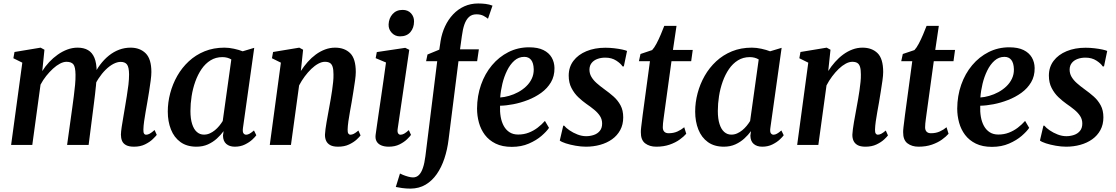

<svg xmlns="http://www.w3.org/2000/svg" viewBox="-20 -835 6426 1106"><path d="M236 -548.5 223.5 -425.5Q240.5 -453 263.2 -477.2Q286 -501.5 312.5 -520.2Q339 -539 368 -549.8Q397 -560.5 427 -560.5Q463 -560.5 487.2 -546.2Q511.5 -532 524 -501.8Q536.5 -471.5 537 -422Q537.5 -415.5 537 -407.5Q536.5 -399.5 535.8 -390.8Q535 -382 534 -373L516.5 -392.5Q533.5 -431 556.5 -461.8Q579.5 -492.5 607.2 -514.8Q635 -537 666.5 -548.8Q698 -560.5 732.5 -560.5Q786 -560.5 819 -528Q852 -495.5 852 -420Q852 -401 848 -370.8Q844 -340.5 838.8 -307.2Q833.5 -274 828.5 -245.5Q824 -220 819 -191.5Q814 -163 810.2 -136.2Q806.5 -109.5 806 -89Q805.5 -72 809.8 -65.5Q814 -59 822 -59Q831.5 -59 842.5 -65Q853.5 -71 870.5 -86L883 -58Q877 -50 860 -33.5Q843 -17 815.8 -3.5Q788.5 10 752 10Q722.5 10 705.8 0.8Q689 -8.5 682.8 -24.2Q676.5 -40 676.5 -59.5Q677 -77 681 -104Q685 -131 690.5 -161.5Q696 -192 700.5 -221Q705 -249 710.5 -281.8Q716 -314.5 719.8 -347Q723.5 -379.5 723.5 -406.5Q723 -448.5 711.5 -463.5Q700 -478.5 675 -478.5Q655.5 -478.5 633 -466.8Q610.5 -455 588.5 -433.2Q566.5 -411.5 547.5 -382.5Q528.5 -353.5 515.5 -319L536 -391.5Q535.5 -369.5 533 -343.8Q530.5 -318 527.5 -292.2Q524.5 -266.5 521.5 -243L490.5 0H366.5L397 -219.5Q401 -248.5 405.2 -281.2Q409.5 -314 412.5 -346.2Q415.5 -378.5 415 -405Q414.5 -449.5 402.8 -464.2Q391 -479 363 -479Q345.5 -479 325.5 -468.5Q305.5 -458 285.2 -439.5Q265 -421 246.2 -397.5Q227.5 -374 213.5 -347.5L166 0H44L108.5 -474L57 -499.5L63.5 -535.5L214 -560.5Z M1379.5 -97.5Q1376.5 -75.5 1382.5 -67.2Q1388.5 -59 1398 -59Q1407 -59 1417.5 -64.8Q1428 -70.5 1443 -83.5L1456.5 -56Q1451 -47.5 1434 -31.5Q1417 -15.5 1391.2 -2.8Q1365.5 10 1332.5 10Q1302 10 1283.5 -6Q1265 -22 1264.5 -54L1268 -79.5Q1252 -57.5 1229.5 -37Q1207 -16.5 1177.8 -3.2Q1148.5 10 1111.5 10Q1056.5 10 1019.8 -16.5Q983 -43 964.8 -89Q946.5 -135 946.5 -192.5Q946.5 -245.5 960.5 -298.2Q974.5 -351 1001.2 -398Q1028 -445 1067.5 -481.8Q1107 -518.5 1158.5 -539.5Q1210 -560.5 1273 -560.5Q1299 -560.5 1327.8 -554.2Q1356.5 -548 1378 -539.5L1444.5 -559.5ZM1312.5 -492.5Q1302 -499 1289 -502.5Q1276 -506 1261 -506Q1223 -506 1193 -487.5Q1163 -469 1141.2 -437.2Q1119.5 -405.5 1105 -365Q1090.5 -324.5 1083.8 -281Q1077 -237.5 1077 -195.5Q1077 -151 1086.8 -120.5Q1096.5 -90 1114 -74.8Q1131.5 -59.5 1154.5 -59.5Q1172.5 -59.5 1188.2 -66.5Q1204 -73.5 1217.8 -84.8Q1231.5 -96 1243 -110Q1254.5 -124 1263 -138Z M1713 -426Q1731 -454 1752.5 -478.2Q1774 -502.5 1799.2 -521Q1824.5 -539.5 1852.5 -550Q1880.5 -560.5 1910.5 -560.5Q1964.5 -560.5 1997 -528.8Q2029.5 -497 2029.5 -420Q2029.5 -401 2025.2 -370.5Q2021 -340 2015.5 -306.8Q2010 -273.5 2005.5 -245.5Q2001 -220 1995.8 -191.5Q1990.5 -163 1986.8 -136Q1983 -109 1982.5 -89Q1982 -72 1986.8 -65.5Q1991.5 -59 1998 -59Q2007.5 -59 2018 -64.2Q2028.5 -69.5 2044.5 -83L2057 -55Q2051.5 -47 2034.5 -31.2Q2017.5 -15.5 1990.8 -2.8Q1964 10 1927.5 10Q1898.5 10 1882 0.8Q1865.5 -8.5 1858.5 -24.2Q1851.5 -40 1852 -60Q1852.5 -73 1855 -91.5Q1857.5 -110 1861.2 -131.8Q1865 -153.5 1869.2 -176.2Q1873.5 -199 1877 -219.5Q1881 -241 1885.2 -265Q1889.5 -289 1893 -314Q1896.5 -339 1899 -362.5Q1901.5 -386 1901 -406.5Q1901 -434.5 1896 -450.2Q1891 -466 1880.2 -472.5Q1869.5 -479 1851.5 -479Q1833.5 -479 1813.2 -468Q1793 -457 1773.2 -438Q1753.5 -419 1735.2 -394.5Q1717 -370 1703 -343L1656 0H1534L1598 -474L1546.5 -499.5L1553 -535.5L1704 -560.5L1726 -548.5Z M2219.5 10Q2194.5 10 2176.5 2.5Q2158.5 -5 2149.8 -20Q2141 -35 2143.5 -57Q2146 -76.5 2150.8 -108.8Q2155.5 -141 2161.5 -183Q2167.5 -225 2174.8 -273.2Q2182 -321.5 2189.2 -372.8Q2196.5 -424 2203.5 -475L2144 -500L2150.5 -535L2314.5 -559.5L2337.5 -548L2271 -94.5Q2268 -76 2273 -67.5Q2278 -59 2287 -59Q2297 -59 2307.8 -64.8Q2318.5 -70.5 2335 -85.5L2347.5 -58Q2341.5 -49 2324.8 -32.8Q2308 -16.5 2281.5 -3.2Q2255 10 2219.5 10ZM2284 -625.5Q2256 -625.5 2236.8 -645.8Q2217.5 -666 2218.5 -694.5Q2220 -730 2241.5 -754Q2263 -778 2299 -778Q2330 -778 2347.8 -758.2Q2365.5 -738.5 2365 -711.5Q2365 -674.5 2344 -650Q2323 -625.5 2284 -625.5Z M2518 -599Q2525.5 -644.5 2543.8 -683.5Q2562 -722.5 2590 -752.2Q2618 -782 2654.5 -798.5Q2691 -815 2734.5 -815Q2755.5 -815 2776.8 -812.5Q2798 -810 2817 -802.5L2791 -727Q2781.5 -735 2765.2 -743.8Q2749 -752.5 2724.5 -752.5Q2698 -752.5 2681.5 -737.2Q2665 -722 2655.2 -694.2Q2645.5 -666.5 2640.5 -627L2630 -551H2738.5L2728.5 -482.5H2621L2564 -31.5Q2557 26.5 2540 77.8Q2523 129 2496 167.8Q2469 206.5 2431.5 228.8Q2394 251 2345 251.5Q2320 251.5 2296.2 248.2Q2272.5 245 2260 242L2284 164.5Q2288 167 2301.5 172.5Q2315 178 2331 182.5Q2347 187 2359 187Q2379 187 2393 173.2Q2407 159.5 2416.2 132Q2425.5 104.5 2430.5 64.5L2498.5 -482.5H2434.5L2442.5 -521L2510.5 -549Z M3142.5 -98.5Q3129 -78 3099.2 -52.2Q3069.5 -26.5 3026.2 -7.8Q2983 11 2928 11Q2873.5 11 2835.2 -7.8Q2797 -26.5 2773.2 -58Q2749.5 -89.5 2738.8 -128.8Q2728 -168 2728 -209.5Q2728.5 -283 2751 -347Q2773.5 -411 2814 -459.2Q2854.5 -507.5 2909 -535Q2963.5 -562.5 3027.5 -562.5Q3078 -562.5 3110 -546.8Q3142 -531 3157.8 -504Q3173.5 -477 3174 -443Q3174.5 -396 3153.5 -360.8Q3132.5 -325.5 3097.5 -300.2Q3062.5 -275 3020.5 -258.8Q2978.5 -242.5 2936.5 -234.5Q2894.5 -226.5 2860.5 -226Q2859 -192 2864.2 -162Q2869.5 -132 2882.2 -109Q2895 -86 2915.5 -73Q2936 -60 2964.5 -60Q2997.5 -60 3025.5 -70.8Q3053.5 -81.5 3077 -99.5Q3100.5 -117.5 3119 -138.5ZM3000 -507.5Q2967.5 -507.5 2942.8 -485.5Q2918 -463.5 2900.8 -428.2Q2883.5 -393 2873.8 -352.2Q2864 -311.5 2861.5 -273.5Q2885.5 -275 2912.5 -282.8Q2939.5 -290.5 2965 -304.2Q2990.5 -318 3011 -337.5Q3031.5 -357 3043.2 -381.8Q3055 -406.5 3054.5 -436Q3053.5 -472 3039.5 -489.8Q3025.5 -507.5 3000 -507.5Z M3573.5 -452.5H3566Q3556.5 -468.5 3530 -485.8Q3503.5 -503 3466.5 -503Q3442 -503 3421.5 -495.5Q3401 -488 3388.8 -473.2Q3376.5 -458.5 3375.5 -436Q3375 -412.5 3386.2 -393Q3397.5 -373.5 3417.2 -356Q3437 -338.5 3462.5 -320Q3490 -300.5 3514.5 -278.8Q3539 -257 3554.5 -228.2Q3570 -199.5 3570 -159Q3570 -117.5 3552.8 -85.8Q3535.5 -54 3505.8 -32.8Q3476 -11.5 3437.2 -0.8Q3398.5 10 3355 10Q3327.5 10 3296 4.5Q3264.5 -1 3239.2 -9.2Q3214 -17.5 3204.5 -25.5L3224.5 -111H3230Q3240.5 -98 3261 -84Q3281.5 -70 3306.8 -60.2Q3332 -50.5 3356.5 -50.5Q3379 -50.5 3400.2 -57.5Q3421.5 -64.5 3435 -80.8Q3448.5 -97 3448.5 -123.5Q3448.5 -147.5 3436 -166.8Q3423.5 -186 3402.5 -203.2Q3381.5 -220.5 3356.5 -237.5Q3334.5 -253 3311.2 -275Q3288 -297 3272 -327.8Q3256 -358.5 3256 -399.5Q3256 -448.5 3283.2 -484.5Q3310.5 -520.5 3358.2 -540.2Q3406 -560 3467 -560Q3493 -560 3518.5 -557Q3544 -554 3563.8 -549.8Q3583.5 -545.5 3592 -541.5Z M3806.5 -181Q3804 -163 3802.2 -149.2Q3800.5 -135.5 3799.2 -124.5Q3798 -113.5 3798 -102Q3798 -85 3806.8 -76.2Q3815.5 -67.5 3831.5 -67.5Q3860 -67.5 3882.2 -77.5Q3904.5 -87.5 3921.5 -102L3933 -64.5Q3919.5 -48.5 3895.2 -31Q3871 -13.5 3837.2 -1.8Q3803.5 10 3760 10Q3722 10 3696.5 -9.2Q3671 -28.5 3671.5 -74Q3671.5 -78.5 3671.8 -85.2Q3672 -92 3673.5 -103.2Q3675 -114.5 3677 -131.2Q3679 -148 3682 -172L3724 -482.5H3660.5L3669.5 -524L3736.5 -546.5Q3748.5 -559 3761.5 -583.5Q3774.5 -608 3786.2 -635.8Q3798 -663.5 3806.5 -686H3877L3856.5 -547.5H3970.5L3961.5 -482.5H3848Z M4417.5 -97.5Q4414.5 -75.5 4420.5 -67.2Q4426.5 -59 4436 -59Q4445 -59 4455.5 -64.8Q4466 -70.5 4481 -83.5L4494.5 -56Q4489 -47.5 4472 -31.5Q4455 -15.5 4429.2 -2.8Q4403.5 10 4370.5 10Q4340 10 4321.5 -6Q4303 -22 4302.5 -54L4306 -79.5Q4290 -57.5 4267.5 -37Q4245 -16.5 4215.8 -3.2Q4186.5 10 4149.5 10Q4094.5 10 4057.8 -16.5Q4021 -43 4002.8 -89Q3984.5 -135 3984.5 -192.5Q3984.5 -245.5 3998.5 -298.2Q4012.5 -351 4039.2 -398Q4066 -445 4105.5 -481.8Q4145 -518.5 4196.5 -539.5Q4248 -560.5 4311 -560.5Q4337 -560.5 4365.8 -554.2Q4394.5 -548 4416 -539.5L4482.5 -559.5ZM4350.5 -492.5Q4340 -499 4327 -502.5Q4314 -506 4299 -506Q4261 -506 4231 -487.5Q4201 -469 4179.2 -437.2Q4157.5 -405.5 4143 -365Q4128.5 -324.5 4121.8 -281Q4115 -237.5 4115 -195.5Q4115 -151 4124.8 -120.5Q4134.5 -90 4152 -74.8Q4169.5 -59.5 4192.5 -59.5Q4210.5 -59.5 4226.2 -66.5Q4242 -73.5 4255.8 -84.8Q4269.5 -96 4281 -110Q4292.5 -124 4301 -138Z M4751 -426Q4769 -454 4790.5 -478.2Q4812 -502.5 4837.2 -521Q4862.5 -539.5 4890.5 -550Q4918.5 -560.5 4948.5 -560.5Q5002.5 -560.5 5035 -528.8Q5067.5 -497 5067.5 -420Q5067.5 -401 5063.2 -370.5Q5059 -340 5053.5 -306.8Q5048 -273.5 5043.5 -245.5Q5039 -220 5033.8 -191.5Q5028.5 -163 5024.8 -136Q5021 -109 5020.5 -89Q5020 -72 5024.8 -65.5Q5029.5 -59 5036 -59Q5045.5 -59 5056 -64.2Q5066.5 -69.5 5082.5 -83L5095 -55Q5089.5 -47 5072.5 -31.2Q5055.5 -15.5 5028.8 -2.8Q5002 10 4965.5 10Q4936.5 10 4920 0.8Q4903.5 -8.5 4896.5 -24.2Q4889.5 -40 4890 -60Q4890.5 -73 4893 -91.5Q4895.5 -110 4899.2 -131.8Q4903 -153.5 4907.2 -176.2Q4911.5 -199 4915 -219.5Q4919 -241 4923.2 -265Q4927.5 -289 4931 -314Q4934.5 -339 4937 -362.5Q4939.5 -386 4939 -406.5Q4939 -434.5 4934 -450.2Q4929 -466 4918.2 -472.5Q4907.5 -479 4889.5 -479Q4871.5 -479 4851.2 -468Q4831 -457 4811.2 -438Q4791.5 -419 4773.2 -394.5Q4755 -370 4741 -343L4694 0H4572L4636 -474L4584.5 -499.5L4591 -535.5L4742 -560.5L4764 -548.5Z M5317.5 -181Q5315 -163 5313.2 -149.2Q5311.5 -135.5 5310.2 -124.5Q5309 -113.5 5309 -102Q5309 -85 5317.8 -76.2Q5326.5 -67.5 5342.5 -67.5Q5371 -67.5 5393.2 -77.5Q5415.5 -87.5 5432.5 -102L5444 -64.5Q5430.5 -48.5 5406.2 -31Q5382 -13.5 5348.2 -1.8Q5314.5 10 5271 10Q5233 10 5207.5 -9.2Q5182 -28.5 5182.5 -74Q5182.5 -78.5 5182.8 -85.2Q5183 -92 5184.5 -103.2Q5186 -114.5 5188 -131.2Q5190 -148 5193 -172L5235 -482.5H5171.5L5180.5 -524L5247.5 -546.5Q5259.5 -559 5272.5 -583.5Q5285.5 -608 5297.2 -635.8Q5309 -663.5 5317.5 -686H5388L5367.5 -547.5H5481.5L5472.5 -482.5H5359Z M5908.5 -98.5Q5895 -78 5865.2 -52.2Q5835.5 -26.5 5792.2 -7.8Q5749 11 5694 11Q5639.5 11 5601.2 -7.8Q5563 -26.5 5539.2 -58Q5515.5 -89.5 5504.8 -128.8Q5494 -168 5494 -209.5Q5494.5 -283 5517 -347Q5539.5 -411 5580 -459.2Q5620.5 -507.5 5675 -535Q5729.5 -562.5 5793.5 -562.5Q5844 -562.5 5876 -546.8Q5908 -531 5923.8 -504Q5939.5 -477 5940 -443Q5940.5 -396 5919.5 -360.8Q5898.5 -325.5 5863.5 -300.2Q5828.5 -275 5786.5 -258.8Q5744.5 -242.5 5702.5 -234.5Q5660.5 -226.5 5626.5 -226Q5625 -192 5630.2 -162Q5635.5 -132 5648.2 -109Q5661 -86 5681.5 -73Q5702 -60 5730.5 -60Q5763.5 -60 5791.5 -70.8Q5819.5 -81.5 5843 -99.5Q5866.5 -117.5 5885 -138.5ZM5766 -507.5Q5733.5 -507.5 5708.8 -485.5Q5684 -463.5 5666.8 -428.2Q5649.5 -393 5639.8 -352.2Q5630 -311.5 5627.5 -273.5Q5651.5 -275 5678.5 -282.8Q5705.5 -290.5 5731 -304.2Q5756.5 -318 5777 -337.5Q5797.5 -357 5809.2 -381.8Q5821 -406.5 5820.5 -436Q5819.5 -472 5805.5 -489.8Q5791.5 -507.5 5766 -507.5Z M6339.5 -452.5H6332Q6322.5 -468.5 6296 -485.8Q6269.5 -503 6232.5 -503Q6208 -503 6187.5 -495.5Q6167 -488 6154.8 -473.2Q6142.5 -458.5 6141.5 -436Q6141 -412.5 6152.2 -393Q6163.5 -373.5 6183.2 -356Q6203 -338.5 6228.5 -320Q6256 -300.5 6280.5 -278.8Q6305 -257 6320.5 -228.2Q6336 -199.5 6336 -159Q6336 -117.5 6318.8 -85.8Q6301.5 -54 6271.8 -32.8Q6242 -11.5 6203.2 -0.8Q6164.5 10 6121 10Q6093.5 10 6062 4.5Q6030.5 -1 6005.2 -9.2Q5980 -17.5 5970.5 -25.5L5990.5 -111H5996Q6006.5 -98 6027 -84Q6047.5 -70 6072.8 -60.2Q6098 -50.5 6122.5 -50.5Q6145 -50.5 6166.2 -57.5Q6187.5 -64.5 6201 -80.8Q6214.5 -97 6214.5 -123.5Q6214.5 -147.5 6202 -166.8Q6189.5 -186 6168.5 -203.2Q6147.5 -220.5 6122.5 -237.5Q6100.5 -253 6077.2 -275Q6054 -297 6038 -327.8Q6022 -358.5 6022 -399.5Q6022 -448.5 6049.2 -484.5Q6076.5 -520.5 6124.2 -540.2Q6172 -560 6233 -560Q6259 -560 6284.5 -557Q6310 -554 6329.8 -549.8Q6349.5 -545.5 6358 -541.5Z"/></svg>

Font: Merriweather 36pt SemiBold
Style: Italic
Weight: 600
Italic angle: -7.8°
Version: Version 2.101